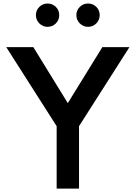

<svg xmlns="http://www.w3.org/2000/svg" viewBox="-20 -1100 792 1120"><path d="M310.5 0V-364L16.5 -825H174.5L375.5 -498.5L577 -825H735L441 -364V0ZM493.5 -943.5Q465.5 -943.5 445.5 -963.5Q425.5 -983.5 425.5 -1011.5Q425.5 -1040 445.5 -1059.8Q465.5 -1079.5 493.5 -1079.5Q522 -1079.5 541.8 -1059.8Q561.5 -1040 561.5 -1011.5Q561.5 -983.5 541.8 -963.5Q522 -943.5 493.5 -943.5ZM257.5 -943.5Q229.5 -943.5 209.5 -963.5Q189.5 -983.5 189.5 -1011.5Q189.5 -1040 209.5 -1059.8Q229.5 -1079.5 257.5 -1079.5Q286 -1079.5 305.8 -1059.8Q325.5 -1040 325.5 -1011.5Q325.5 -983.5 305.8 -963.5Q286 -943.5 257.5 -943.5Z"/></svg>

Font: Spartan Thin SemiBold
Style: Regular
Weight: 600
Version: Version 1.004